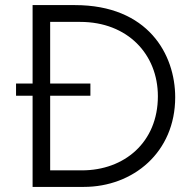

<svg xmlns="http://www.w3.org/2000/svg" viewBox="-20 -734 759 754"><path d="M43 -358H108V0H309C503 0 668 -136 668 -352C668 -520 562 -714 274 -714H108V-406H43ZM177 -65V-358H335V-406H177V-648H295C481 -648 600 -521 600 -356C600 -175 468 -65 302 -65Z"/></svg>

Font: Josefin Sans
Style: Regular
Weight: 400
Designer: Santiago Orozco
Foundry: Typemade
Version: 1.000